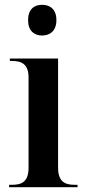

<svg xmlns="http://www.w3.org/2000/svg" viewBox="-20 -780 357 800"><path d="M155 -632C188 -632 215 -651 215 -696C215 -742 188 -760 155 -760C123 -760 97 -742 97 -696C97 -651 123 -632 155 -632ZM18 0H303V-10H291C250 -10 222 -23 222 -82V-536H21V-526H30C70 -526 99 -513 99 -457V-81C99 -23 71 -10 30 -10H18Z"/></svg>

Font: Noto Serif Display SemiCondensed SemiBold
Style: Regular
Weight: 600
Width: 4
Designer: Monotype Design Team
Foundry: Monotype Imaging Inc.
Version: Version 2.009